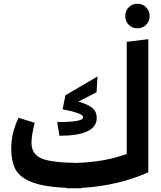

<svg xmlns="http://www.w3.org/2000/svg" viewBox="-20 -987 861 1024"><path d="M648 -901Q648 -929 666.5 -948Q685 -967 713 -967Q741 -967 759.5 -948Q778 -929 778 -901Q778 -874 759.5 -855Q741 -836 713 -836Q685 -836 666.5 -855Q648 -874 648 -901ZM656 -166V-764L771 -778V-68Q609 4 416 15L415 17H372H336V15Q219 10 154 -14Q89 -38 64.5 -80.5Q40 -123 40 -197Q40 -278 79 -359L165 -332Q148 -266 148 -226Q148 -168 195.5 -144.5Q243 -121 382 -118Q536 -122 656 -166ZM285 -336Q423 -336 423 -360Q423 -368 416 -373.5Q409 -379 384.5 -387Q360 -395 314 -404L329 -479L500 -579L495 -495L398 -445Q452 -430 474 -410Q496 -390 496 -358Q496 -263 297 -263Z"/></svg>

Font: FiraGO SemiBold
Style: Regular
Weight: 600
Designer: bBox Type
Foundry: bBox Type GmbH
Version: Version 1.001;PS 001.001;hotconv 1.0.88;makeotf.lib2.5.64775